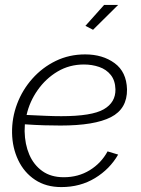

<svg xmlns="http://www.w3.org/2000/svg" viewBox="-20 -750 572 780"><path d="M229 10Q167 10 122.5 -19.5Q78 -49 54 -99.5Q30 -150 29 -210Q28 -271 49.5 -328Q71 -385 111.5 -430.5Q152 -476 206.5 -502.5Q261 -529 326 -529Q397 -529 445.5 -493.5Q494 -458 496 -387Q497 -308 430.5 -274Q364 -240 226 -240Q195 -240 159.5 -241Q124 -242 81 -245Q80 -231 80 -217Q81 -164 99 -122Q117 -80 152 -55Q187 -30 239 -30Q298 -30 344.5 -58.5Q391 -87 417 -135L460 -122Q426 -63 366 -26.5Q306 10 229 10ZM321 -488Q262 -488 214 -459.5Q166 -431 133 -384Q100 -337 88 -283Q132 -281 165.5 -279.5Q199 -278 229 -278Q353 -278 401.5 -306Q450 -334 449 -387Q448 -423 430 -445.5Q412 -468 383 -478Q354 -488 321 -488ZM358 -629 327 -645 403 -730H460Z"/></svg>

Font: Raleway Light
Style: Italic
Weight: 300
Italic angle: -12°
Designer: Matt McInerney, Pablo Impallari, Rodrigo Fuenzalida
Foundry: Matt McInerney, Pablo Impallari, Rodrigo Fuenzalida
Version: Version 4.026